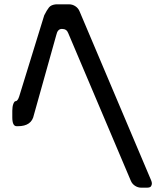

<svg xmlns="http://www.w3.org/2000/svg" viewBox="-20 -767 768 890"><path d="M185 -696 69 -320Q62 -298 52 -298Q47 -298 42 -286Q37 -273 37 -254V-223Q37 -182 57 -182H63Q127 -182 137 -234L241 -605Q247 -633 267 -633Q289 -633 296 -614L586 70Q592 85 605.5 94Q619 103 635 103H660Q676 103 680 96.5Q684 90 684 84Q684 77 681 70L349 -714Q343 -729 329.5 -738Q316 -747 300 -747H240Q217 -745 207 -732.5Q197 -720 185 -696Z"/></svg>

Font: WDXL Lubrifont SC
Style: Regular
Weight: 400
Designer: [WDXL Lubrifont] Copyright 2020-2022 (c) NightFurySL2001, Skr-ZERO; [ZCOOL QingKe HuangYou] Copyright 2018-2022 (c) The 
Version: Version 2.001;hotconv 1.1.1;makeotfexe 2.6.0